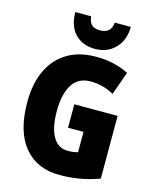

<svg xmlns="http://www.w3.org/2000/svg" viewBox="-138 -1039 912 1139"><g transform="rotate(15 318.5 -469.0)"><path d="M316 -418H582V-33Q527 -12 465.5 -1Q404 10 339 10Q200 10 121.5 -84.5Q43 -179 43 -359Q43 -473 81.5 -554.5Q120 -636 193 -680Q266 -724 371 -724Q430 -724 481 -711.5Q532 -699 570 -679L519 -536Q454 -574 375 -574Q299 -574 262.5 -515Q226 -456 226 -354Q226 -250 258 -195.5Q290 -141 350 -141Q382 -141 411 -149V-274H316ZM521 -948Q520 -865 471.5 -816Q423 -767 349 -767Q273 -767 227 -813.5Q181 -860 180 -948H277Q282 -910 299 -895.5Q316 -881 349 -881Q380 -881 399 -895.5Q418 -910 423 -948Z"/></g></svg>

Font: Noto Sans Gujarati Condensed Black
Style: Regular
Weight: 900
Width: 3
Designer: Jelle Bosma - Monotype Design Team, Universal Thirst
Foundry: Monotype Imaging Inc.
Version: Version 2.106; ttfautohint (v1.8.4.7-5d5b)